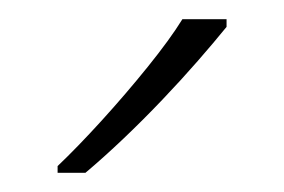

<svg xmlns="http://www.w3.org/2000/svg" viewBox="-20 -786 296 200"><path d="M216 -758Q203 -742 186 -722.5Q169 -703 149 -682Q129 -661 108.5 -641.5Q88 -622 69 -606H40V-613Q61 -633 86 -660.5Q111 -688 134 -716.5Q157 -745 170 -766H216Z"/></svg>

Font: Noto Sans Khmer ExtraLight
Style: Regular
Weight: 250
Version: Version 2.003